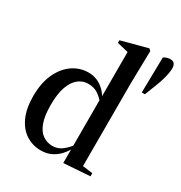

<svg xmlns="http://www.w3.org/2000/svg" viewBox="-176 -871 953 1010"><g transform="rotate(30 300.0 -365.5)"><path d="M568 -744Q586 -744 593 -733Q600 -722 600 -707Q600 -694 596.5 -674.5Q593 -655 586.5 -633.5Q580 -612 572 -591L543 -517H524L528 -732Q538 -738 547.5 -741Q557 -744 568 -744ZM216 13Q166 13 126 -12.5Q86 -38 62.5 -89Q39 -140 39 -216Q39 -295 65 -351.5Q91 -408 134.5 -438Q178 -468 231 -468Q258 -468 282.5 -458Q307 -448 328.5 -427Q350 -406 367 -370H380L371 -349Q340 -386 316 -401Q292 -416 257 -416Q226 -416 199.5 -395.5Q173 -375 157.5 -332Q142 -289 142 -221Q142 -156 156.5 -115.5Q171 -75 197.5 -56.5Q224 -38 257 -38Q291 -38 318 -60Q345 -82 368 -116L374 -91H363Q348 -60 326.5 -36.5Q305 -13 277.5 0Q250 13 216 13ZM352 11V-81V-84V-377L353 -387V-664L285 -680V-696L443 -738L454 -728L450 -528V-27L511 -19V0Z"/></g></svg>

Font: Source Serif 4 60pt SemiBold
Style: Regular
Weight: 600
Version: Version 4.004;hotconv 1.0.116;makeotfexe 2.5.65601